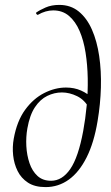

<svg xmlns="http://www.w3.org/2000/svg" viewBox="-20 -749 452 783"><path d="M165.8 14Q121.8 14 94 -4.2Q66.2 -22.4 51.7 -51.8Q37.2 -81.2 33.6 -115.6Q30 -150 36 -183.2Q49 -255.4 82.5 -301.3Q116 -347.2 160.3 -369.6Q204.6 -392 249 -392Q283 -392 310.2 -379.9Q337.4 -367.8 359.4 -346.6L344.6 -306.2Q325.4 -341.8 294.3 -356.9Q263.2 -372 232.4 -372Q201.6 -372 172.7 -357.9Q143.8 -343.8 122.5 -311.8Q101.2 -279.8 91.6 -225.4Q85.4 -190.4 87.4 -153.1Q89.4 -115.8 100.4 -83.5Q111.4 -51.2 132.9 -31.5Q154.4 -11.8 188.2 -11.8Q233.6 -11.8 266.6 -59.8Q299.6 -107.8 319.4 -215.2Q328.4 -264 333.6 -319.1Q338.8 -374.2 337.8 -429.1Q336.8 -484 329 -534Q321.2 -584 304.6 -622.6Q288 -661.2 261.6 -683.9Q235.2 -706.6 197 -706.6Q165.8 -706.6 135 -688.8Q131.2 -687.6 128.4 -692.1Q125.6 -696.6 127.8 -697.8Q141.6 -707.8 165.8 -718.4Q190 -729 221.8 -729Q268.2 -729 301.3 -702Q334.4 -675 355 -628.1Q375.6 -581.2 384.5 -520.6Q393.4 -460 391.5 -392.2Q389.6 -324.4 378 -255.6Q363.4 -167 333.1 -106.9Q302.8 -46.8 260.5 -16.4Q218.2 14 165.8 14Z"/></svg>

Font: Cormorant Garamond Light
Style: Italic
Weight: 300
Italic angle: -10°
Designer: Christian Thalmann (Catharsis Fonts)
Foundry: Catharsis Fonts
Version: Version 4.001